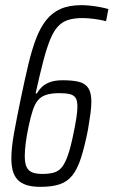

<svg xmlns="http://www.w3.org/2000/svg" viewBox="-20 -716 440 744"><path d="M137 8Q104 8 82.5 1Q61 -6 48 -20Q35 -34 29.5 -54.5Q24 -75 24 -102Q24 -143 34.5 -201Q45 -259 61 -336Q76 -408 89.5 -465Q103 -522 119.5 -565.5Q136 -609 159 -638Q182 -667 215 -681.5Q248 -696 296 -696Q312 -696 330.5 -694Q349 -692 367.5 -688.5Q386 -685 400 -681L391 -634Q372 -639 346.5 -642.5Q321 -646 300 -646Q268 -646 245 -639Q222 -632 205 -614Q188 -596 174.5 -563Q161 -530 147.5 -478.5Q134 -427 118 -354H123Q131 -368 143 -379.5Q155 -391 174.5 -398Q194 -405 223 -405Q261 -405 285.5 -399Q310 -393 322 -375Q334 -357 334 -322Q334 -302 330.5 -275.5Q327 -249 321 -214Q308 -148 294 -104.5Q280 -61 260.5 -36.5Q241 -12 211.5 -2Q182 8 137 8ZM144 -42Q171 -42 189.5 -47.5Q208 -53 220.5 -69Q233 -85 243.5 -115.5Q254 -146 264 -195Q272 -233 276 -259.5Q280 -286 280 -303Q280 -327 272.5 -337.5Q265 -348 249.5 -351.5Q234 -355 210 -355Q179 -355 159 -348.5Q139 -342 127 -327.5Q115 -313 107 -288.5Q99 -264 91 -227Q83 -189 79.5 -160.5Q76 -132 76 -111Q76 -84 83 -69Q90 -54 105 -48Q120 -42 144 -42Z"/></svg>

Font: Saira ExtraCondensed Light
Style: Italic
Weight: 300
Width: 2
Italic angle: -12°
Designer: Hector Gatti with collaboration of the Omnibus-Type team
Foundry: Omnibus-Type
Version: Version 1.101